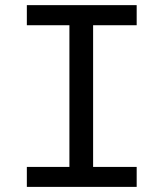

<svg xmlns="http://www.w3.org/2000/svg" viewBox="-20 -731 640 751"><path d="M85 -710.9H514.6V-632.3H344.2V-78.1H514.6V0H85V-78.1H251.5V-632.3H85Z"/></svg>

Font: Roboto Mono
Style: Regular
Weight: 400
Designer: Google
Version: Version 2.000985; 2015; ttfautohint (v1.3)